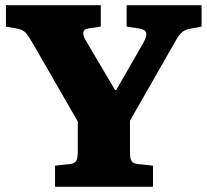

<svg xmlns="http://www.w3.org/2000/svg" viewBox="-20 -723 802 743"><path d="M193 0V-82L250 -88Q268 -90 274.5 -99.5Q281 -109 281 -139V-253L104 -560Q91 -583 79.5 -596Q68 -609 43 -613L3 -620V-703H370V-620L323 -613Q305 -611 302.5 -598.5Q300 -586 314 -563L425 -375H430L534 -556Q549 -583 545.5 -596Q542 -609 517 -613L470 -620V-703H760V-620L711 -611Q693 -607 681 -595Q669 -583 654 -555L483 -256V-135Q483 -110 489 -100Q495 -90 515 -88L572 -82V0Z"/></svg>

Font: Literata 18pt ExtraBold
Style: Regular
Weight: 800
Designer: Latin by Veronika Burian and Jose Scaglione. Greek by Irene Vlachou. Cyrillic by Vera Evstafieva.
Foundry: TypeTogether
Version: Version 3.103;gftools[0.9.29]